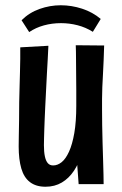

<svg xmlns="http://www.w3.org/2000/svg" viewBox="-20 -700 462 730"><path d="M153 10Q117 10 94 -7.5Q71 -25 61 -59.5Q51 -94 51 -143Q51 -157 51.5 -182Q52 -207 52.5 -240.5Q53 -274 53 -311Q54 -343 54.5 -372Q55 -401 56 -427Q57 -453 57 -476.5Q57 -500 57 -520L164 -526Q163 -501 161.5 -475.5Q160 -450 158.5 -422.5Q157 -395 155.5 -363.5Q154 -332 152 -294Q151 -271 150 -249.5Q149 -228 148.5 -209.5Q148 -191 147.5 -175.5Q147 -160 147 -148Q147 -123 150.5 -106Q154 -89 161.5 -80Q169 -71 182 -71Q199 -71 214.5 -83.5Q230 -96 242.5 -123.5Q255 -151 262.5 -194Q270 -237 270 -298L315 -302Q315 -251 309 -204Q303 -157 291.5 -118Q280 -79 261 -50.5Q242 -22 215 -6Q188 10 153 10ZM279 0 271 -109Q271 -158 270.5 -205Q270 -252 270 -298Q270 -325 270 -356.5Q270 -388 269.5 -419Q269 -450 269 -478.5Q269 -507 268 -528L376 -527Q375 -497 374 -470Q373 -443 371.5 -417.5Q370 -392 369 -368.5Q368 -345 368 -324Q368 -303 368 -283Q368 -257 368.5 -224Q369 -191 370 -156.5Q371 -122 372 -91Q373 -60 373.5 -36Q374 -12 374 0ZM91 -578 62 -623Q91 -652 130.5 -666Q170 -680 211 -680Q252 -680 292 -667Q332 -654 363 -628L333 -579Q306 -596 275 -604Q244 -612 212 -612Q178 -612 147 -603.5Q116 -595 91 -578Z"/></svg>

Font: Truculenta
Style: Bold
Weight: 700
Designer: Ivan Castro, Eva Sanz & Omnibus-Type Team
Foundry: Omnibus-Type
Version: Version 1.002